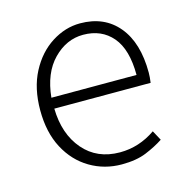

<svg xmlns="http://www.w3.org/2000/svg" viewBox="-85 -604 679 697"><g transform="rotate(-15 254.5 -256.0)"><path d="M290 11Q225 11 171 -21Q117 -53 85.5 -112.5Q54 -172 54 -255Q54 -338 85.5 -398Q117 -458 168 -490.5Q219 -523 275 -523Q366 -523 418 -460.5Q470 -398 470 -286Q470 -269 467 -248H105Q107 -152 158 -92.5Q209 -33 295 -33Q367 -33 429 -76L449 -39Q420 -20 382.5 -4.5Q345 11 290 11ZM425 -289Q425 -385 384.5 -432.5Q344 -480 275 -480Q212 -480 163 -430Q114 -380 105 -289Z"/></g></svg>

Font: LXGW 975 Gothic SC 200W
Style: Regular
Weight: 200
Version: Version 2.01;February 25, 2021